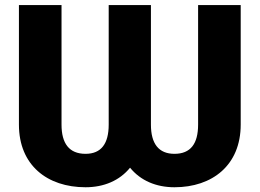

<svg xmlns="http://www.w3.org/2000/svg" viewBox="-20 -748 1051 777"><path d="M56.6 -243.7C56.6 -79.6 170.9 9.8 326.2 9.8C400.4 9.8 463.9 -17.1 506.3 -69.3C548.8 -17.1 611.8 9.8 686 9.8C839.4 9.8 954.1 -79.6 954.1 -243.7V-727.5H781.7V-243.7C781.7 -166.5 751.5 -125.5 686 -125.5C622.1 -125.5 590.8 -166.5 590.8 -243.7V-727.5H419.9V-243.7C419.9 -166.5 389.6 -125.5 326.2 -125.5C259.8 -125.5 229 -167.5 229 -243.7V-727.5H56.6Z"/></svg>

Font: Inter ExtraBold
Style: Regular
Weight: 800
Designer: Rasmus Andersson
Foundry: rsms
Version: Version 4.001;git-9221beed3